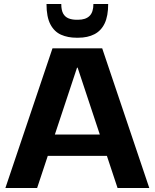

<svg xmlns="http://www.w3.org/2000/svg" viewBox="-20 -942 775 962"><path d="M243 -700H492L728 0H569L369 -603H366L166 0H7ZM190 -268H545V-161H190ZM363 -753Q320 -753 286 -768Q252 -783 232.5 -820Q213 -857 213 -922H287Q287 -891 296.5 -874Q306 -857 323.5 -850Q341 -843 364 -843H371Q409 -843 428.5 -862Q448 -881 448 -922H522Q522 -862 504.5 -825Q487 -788 453 -770.5Q419 -753 372 -753Z"/></svg>

Font: Pathway Extreme 72pt
Style: Bold
Weight: 700
Designer: Eduardo Rodriguez Tunni
Foundry: Eduardo Rodriguez Tunni
Version: Version 1.001;gftools[0.9.26]